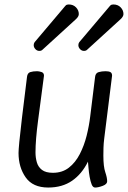

<svg xmlns="http://www.w3.org/2000/svg" viewBox="-20 -826 573 860"><path d="M196 14Q127 14 95 -31.5Q63 -77 63 -141Q63 -153 66.5 -190.5Q70 -228 78.5 -299Q87 -370 101 -482Q103 -499 115.5 -503Q128 -507 146 -507Q154 -507 165.5 -503.5Q177 -500 177 -487Q162 -373 150.5 -286Q139 -199 139 -143Q139 -120 145 -99Q151 -78 168 -65Q185 -52 217 -52Q259 -52 288.5 -75Q318 -98 337.5 -136Q357 -174 368 -218Q379 -262 384 -304L406 -482Q408 -499 422 -503Q436 -507 453 -507Q467 -507 474.5 -503Q482 -499 482 -487L447 -207Q444 -183 443.5 -164Q443 -145 443 -129Q443 -80 451.5 -55Q460 -30 460 -14Q460 -1 440 6.5Q420 14 406 14Q396 14 390.5 0Q385 -14 381.5 -34Q378 -54 376.5 -73Q375 -92 374 -102Q347 -47 303 -16.5Q259 14 196 14ZM356 -598Q346 -598 338.5 -606Q331 -614 331 -624Q331 -631 335 -637L472 -799Q476 -804 480 -805Q484 -806 488 -806Q508 -806 520.5 -793Q533 -780 533 -763Q533 -752 520 -740L370 -603Q365 -598 356 -598ZM156 -598Q146 -598 138.5 -606Q131 -614 131 -624Q131 -631 135 -637L272 -799Q276 -804 280 -805Q284 -806 288 -806Q308 -806 320.5 -793Q333 -780 333 -763Q333 -752 320 -740L170 -603Q165 -598 156 -598Z"/></svg>

Font: Kite One
Style: Regular
Weight: 400
Designer: Eduardo Rodriguez Tunni
Foundry: Eduardo Rodriguez Tunni
Version: Version 1.002; ttfautohint (v1.8.4.7-5d5b);gftools[0.9.23]